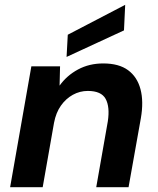

<svg xmlns="http://www.w3.org/2000/svg" viewBox="-20 -776 656 796"><path d="M22 0 110 -501H229L227 -421Q257 -463 303.5 -488Q350 -513 408 -513Q473 -513 511 -485Q549 -457 562.5 -406Q576 -355 564 -286L513 0H379L427 -273Q436 -333 418 -366Q400 -399 344 -399Q311 -399 282 -383Q253 -367 232.5 -338Q212 -309 204 -267L157 0ZM256 -540 261 -632 499 -756 494 -650Z"/></svg>

Font: DM Sans 18pt
Style: Bold Italic
Weight: 700
Italic angle: -10°
Designer: Colophon Foundry, Jonny Pinhorn
Foundry: Colophon Foundry
Version: Version 4.004;gftools[0.9.30]